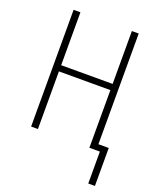

<svg xmlns="http://www.w3.org/2000/svg" viewBox="-168 -835 935 1136"><g transform="rotate(20 300.0 -267.0)"><path d="M528 201V0H462V-363H138V0H95V-735H138V-402H462V-735H505V-38H570V201Z"/></g></svg>

Font: Iosevka SS04 XLt Ex
Style: Regular
Weight: 200
Width: 7
Monospace: yes
Designer: Belleve Invis
Foundry: Belleve Invis
Version: Version 19.0.0; ttfautohint (v1.8.4)